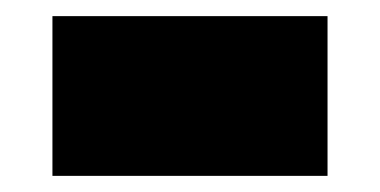

<svg xmlns="http://www.w3.org/2000/svg" viewBox="-20 -452 471 238"><path d="M45 -234V-432H386V-234Z"/></svg>

Font: Georama Expanded Black
Style: Regular
Weight: 900
Width: 7
Designer: Jean-Baptiste Levee
Foundry: Production Type
Version: Version 1.000